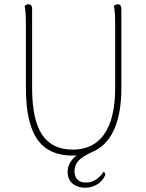

<svg xmlns="http://www.w3.org/2000/svg" viewBox="-20 -715 682 897"><path d="M409 -4Q367 15 347.5 35Q328 55 328 84Q328 109 341.5 123.5Q355 138 381 138Q409 138 431 122Q453 106 464 87Q474 94 471 105Q458 133 432.5 147.5Q407 162 377 162Q343 162 319.5 143Q296 124 296 88Q296 44 338 11Q332 12 320 12Q207 12 154 -64.5Q101 -141 101 -304V-600Q101 -663 95 -687Q103 -695 113 -695Q130 -695 130 -673V-304Q130 -156 176.5 -86Q223 -16 320 -16Q417 -16 467.5 -89Q518 -162 518 -304V-600Q518 -663 512 -687Q520 -695 530 -695Q547 -695 547 -673V-304Q547 -183 512 -107.5Q477 -32 409 -4Z"/></svg>

Font: Arima Madurai Thin
Style: Regular
Weight: 250
Designer: Joana Correia and Natanael Gama
Foundry: NDISCOVER
Version: Version 1.019; ttfautohint (v1.5) -l 7 -r 28 -G 50 -x 13 -D 